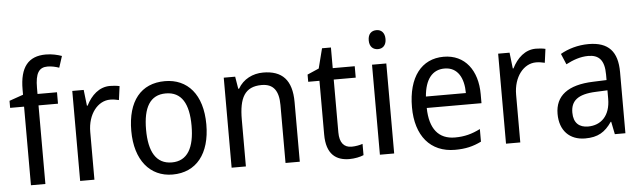

<svg xmlns="http://www.w3.org/2000/svg" viewBox="-48 -947 3808 1139"><g transform="rotate(-5 1855.5 -377.5)"><path d="M298 -468V-536H182V-572C182 -659 204 -693 255 -693C279 -693 304 -687 324 -680L346 -748C320 -757 288 -765 251 -765C147 -765 96 -703 96 -570V-539L13 -510V-468H96V0H182V-468Z M614 -546C550 -546 502 -501 472 -441H468L457 -536H389V0H474V-284C474 -391 535 -465 608 -465C625 -465 645 -462 660 -458L671 -540C654 -544 633 -546 614 -546Z M1164 -269C1164 -448 1075 -546 941 -546C798 -546 717 -446 717 -269C717 -95 805 10 939 10C1081 10 1164 -95 1164 -269ZM805 -269C805 -400 846 -473 940 -473C1034 -473 1076 -400 1076 -269C1076 -138 1034 -62 941 -62C847 -62 805 -138 805 -269Z M1526 -546C1465 -546 1407 -518 1376 -463H1371L1359 -536H1291V0H1376V-278C1376 -408 1410 -473 1511 -473C1581 -473 1612 -430 1612 -345V0H1697V-355C1697 -487 1639 -546 1526 -546Z M2011 -62C1966 -62 1940 -92 1940 -153V-468H2071V-536H1940V-659H1887L1857 -541L1788 -511V-468H1855V-148C1855 -30 1913 10 1992 10C2023 10 2057 3 2077 -6V-73C2060 -67 2034 -62 2011 -62Z M2218 -738C2188 -738 2167 -720 2167 -681C2167 -644 2188 -625 2218 -625C2246 -625 2267 -644 2267 -681C2267 -719 2246 -738 2218 -738ZM2259 -536H2174V0H2259Z M2601 -546C2469 -546 2388 -443 2388 -264C2388 -94 2474 10 2621 10C2684 10 2729 -1 2778 -25V-100C2728 -75 2684 -63 2627 -63C2530 -63 2477 -127 2475 -252H2801V-306C2801 -447 2728 -546 2601 -546ZM2600 -476C2679 -476 2714 -409 2714 -320H2476C2484 -421 2527 -476 2600 -476Z M3150 -546C3086 -546 3038 -501 3008 -441H3004L2993 -536H2925V0H3010V-284C3010 -391 3071 -465 3144 -465C3161 -465 3181 -462 3196 -458L3207 -540C3190 -544 3169 -546 3150 -546Z M3464 -546C3400 -546 3341 -528 3296 -502L3323 -438C3365 -460 3409 -476 3456 -476C3519 -476 3552 -443 3552 -357V-324L3472 -321C3320 -316 3245 -256 3245 -149C3245 -49 3304 10 3396 10C3473 10 3515 -17 3555 -75H3558L3573 0H3636V-364C3636 -486 3583 -546 3464 -546ZM3484 -260 3552 -263V-213C3552 -111 3496 -59 3419 -59C3367 -59 3333 -87 3333 -149C3333 -218 3373 -256 3484 -260Z"/></g></svg>

Font: Noto Sans Devanagari SemiCondensed
Style: Regular
Weight: 400
Width: 4
Designer: Jelle Bosma - Monotype Design Team
Foundry: Monotype Imaging Inc.
Version: Version 2.004